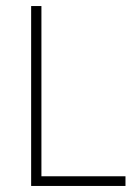

<svg xmlns="http://www.w3.org/2000/svg" viewBox="-20 -615 438 635"><path d="M83 0V-595H117V-32H395V0Z"/></svg>

Font: Encode Sans SC Condensed Thin
Style: Regular
Weight: 100
Width: 3
Designer: Multiple Designers
Foundry: Impallari Type
Version: Version 3.002